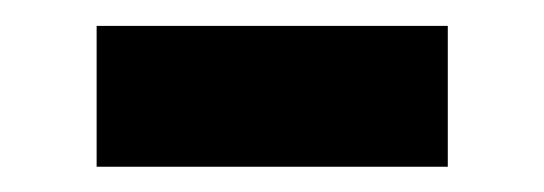

<svg xmlns="http://www.w3.org/2000/svg" viewBox="-20 -358 431 152"><path d="M56.5 -226V-337.5H334.5V-226Z"/></svg>

Font: Geologica Thin Roman Medium
Style: Regular
Weight: 500
Version: Version 1.010;gftools[0.9.28]